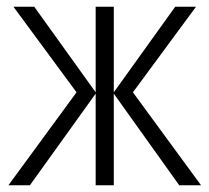

<svg xmlns="http://www.w3.org/2000/svg" viewBox="-20 -552 624 572"><path d="M376 -277 579 0H514L319 -273V0H265V-273L69 0H5L208 -277L20 -532H82L265 -277V-532H319V-277L502 -532H564Z"/></svg>

Font: Noto Sans UI NarrowLight
Style: Regular
Weight: 300
Width: 4
Designer: Monotype Design Team
Foundry: Monotype Imaging Inc.
Version: Version 1.001